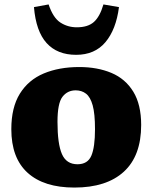

<svg xmlns="http://www.w3.org/2000/svg" viewBox="-20 -831 687 865"><path d="M315 14Q178 14 104.5 -52.5Q31 -119 31 -249Q31 -347 69.5 -409Q108 -471 177 -500Q246 -529 337 -529Q419 -529 482 -502.5Q545 -476 580.5 -418Q616 -360 616 -268Q616 -129 538 -57.5Q460 14 315 14ZM329 -91Q375 -91 391.5 -129.5Q408 -168 408 -249Q408 -319 397.5 -356.5Q387 -394 367.5 -409Q348 -424 321 -424Q284 -424 261.5 -395Q239 -366 239 -282Q239 -183 259 -137Q279 -91 329 -91ZM323 -584Q238 -584 190 -637Q142 -690 133 -799L199 -811Q219 -751 252 -729.5Q285 -708 326 -708Q376 -708 403 -732Q430 -756 446 -811L516 -799Q503 -698 455 -641Q407 -584 323 -584Z"/></svg>

Font: Literata 12pt ExtraBold
Style: Regular
Weight: 800
Designer: Latin by Veronika Burian and Jose Scaglione. Greek by Irene Vlachou. Cyrillic by Vera Evstafieva.
Foundry: TypeTogether
Version: Version 3.002